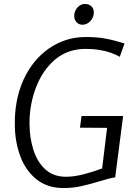

<svg xmlns="http://www.w3.org/2000/svg" viewBox="-20 -942 694 970"><path d="M301 8Q218.5 8 163 -37Q108.5 -82 82.2 -153.5Q56 -225 55 -306Q52 -435.5 99 -540Q146.5 -642 229.2 -698.5Q312 -755 413 -755Q441 -755 464.5 -753.2Q488 -751.5 510.5 -747.5Q533 -743.5 557 -737.2Q581 -731 609 -722L585 -655Q567 -665.5 541.8 -674.8Q516.5 -684 484 -689.5Q451.5 -695 412 -695Q322.5 -695 258 -641Q194.5 -586.5 161.8 -500.2Q129 -414 129 -320Q129 -247.5 148.5 -185.8Q168 -124 208.8 -86.5Q249.5 -49 314 -49Q353 -49 400.5 -61Q448 -73 496 -91L521 -296L384 -297L392 -356H602L562 -46Q546.5 -44 529.8 -39.5Q513 -35 479 -25Q429 -10 388 -1Q347 8 301 8ZM397 -817Q379 -817 367 -829.5Q355 -842 355 -862Q355 -886 371.2 -904Q387.5 -922 409 -922Q429.5 -922 441.8 -910Q454 -898 454 -879Q454 -854.5 436.8 -835.8Q419.5 -817 397 -817Z"/></svg>

Font: Merriweather Sans Variable Regular
Style: Italic
Weight: 300
Italic angle: -8°
Designer: Eben Sorkin
Foundry: Eben Sorkin
Version: Version 2.001